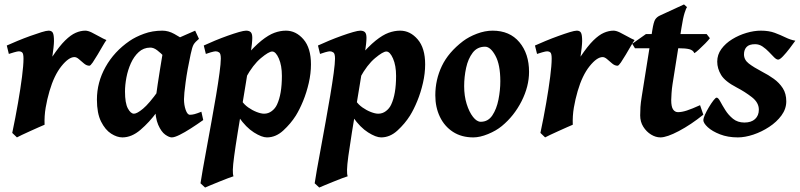

<svg xmlns="http://www.w3.org/2000/svg" viewBox="-20 -594 3574 858"><path d="M455.6 -415Q449.7 -407.2 439 -388.7Q428.2 -370.1 416.3 -349.9Q404.3 -329.6 394.3 -314.9Q384.3 -300.3 379.4 -300.3Q367.2 -300.3 355.5 -310.1Q343.8 -319.8 333 -329.3Q322.3 -338.9 312.5 -338.9Q287.1 -338.9 254.4 -298.1Q221.7 -257.3 201.2 -187Q190.4 -150.4 184.1 -113Q177.7 -75.7 179.2 -36.6Q170.9 -33.2 153.3 -25.4Q135.7 -17.6 115.2 -8.3Q94.7 1 78.1 8.8Q61.5 16.6 55.7 20L34.7 0Q49.3 -69.3 60.5 -134.3Q71.8 -199.2 78.4 -251Q85 -302.7 85 -332Q85 -354.5 79.1 -359.6Q73.2 -364.7 64.9 -364.7Q58.1 -364.7 42.5 -360.1Q26.9 -355.5 19.5 -353L10.3 -390.6Q30.8 -399.9 58.6 -411.4Q86.4 -422.9 114.7 -433.1Q143.1 -443.4 165.3 -450.2Q187.5 -457 197.3 -457Q210.9 -457 216.1 -447.5Q221.2 -438 221.2 -410.6Q221.2 -400.4 219 -379.9Q216.8 -359.4 213.9 -340.8Q245.6 -388.2 271 -413.1Q296.4 -438 318.4 -447.5Q340.3 -457 361.3 -457Q373 -457 389.6 -449Q406.2 -440.9 423.8 -430.9Q441.4 -420.9 455.6 -415Z M888.2 -57.6Q860.8 -38.1 833 -20.3Q805.2 -2.4 782.5 8.8Q759.8 20 747.6 20Q735.8 20 718.3 7.6Q700.7 -4.9 687 -36.1Q673.3 -67.4 673.3 -122.6Q673.3 -133.8 676.5 -159.2Q679.7 -184.6 684.6 -216.8Q689.5 -249 694.6 -281.2Q699.7 -313.5 704.1 -339.1Q708.5 -364.7 710.4 -376Q712.9 -387.2 728.8 -398.2Q744.6 -409.2 767.1 -419.7Q789.6 -430.2 812.5 -439.7Q835.4 -449.2 852.1 -457L869.1 -420.4Q852.5 -406.7 845.7 -395.8Q838.9 -384.8 832 -351.6Q816.9 -281.7 809.6 -227.1Q802.2 -172.4 802.2 -150.9Q802.2 -124.5 809.8 -102.8Q817.4 -81.1 828.6 -81.1Q838.4 -81.1 849.4 -84Q860.4 -86.9 879.9 -94.7ZM839.4 -396.5Q829.1 -389.2 817.9 -373.3Q806.6 -357.4 795.9 -340.1Q785.2 -322.8 776.1 -310.5Q767.1 -298.3 760.7 -298.3Q754.4 -298.3 742.2 -311Q730 -323.7 714.4 -340.3Q698.7 -356.9 682.4 -369.4Q666 -381.8 650.9 -381.3Q621.1 -380.9 599.9 -361.3Q578.6 -341.8 564.9 -311.5Q551.3 -281.2 544.9 -247.6Q538.6 -213.9 538.6 -185.1Q538.6 -133.3 551.3 -109.6Q564 -85.9 578.6 -85.9Q592.3 -85.9 619.1 -108.2Q646 -130.4 688 -189L680.2 -92.3Q647.5 -47.9 607.9 -13.9Q568.4 20 526.9 20Q502.9 20 476.6 3.2Q450.2 -13.7 431.6 -50.8Q413.1 -87.9 413.1 -148.9Q413.1 -226.1 451.7 -294.9Q490.2 -363.8 559.1 -411.1Q585.4 -429.2 623.3 -443.1Q661.1 -457 705.6 -457Q732.4 -457 758.8 -442.4Q785.2 -427.7 806.6 -412.8Q828.1 -397.9 839.4 -396.5Z M1369.6 -306.2Q1369.6 -266.1 1359.9 -223.4Q1350.1 -180.7 1334.5 -142.6Q1318.8 -104.5 1301.8 -77.1Q1279.3 -41.5 1245.8 -10.7Q1212.4 20 1172.9 20Q1149.9 20 1114.7 -2.2Q1079.6 -24.4 1047.4 -70.3L1060.1 -143.6Q1070.8 -127 1089.1 -114Q1107.4 -101.1 1127 -93.5Q1146.5 -85.9 1160.2 -85.9Q1179.2 -85.9 1194.6 -97.7Q1210 -109.4 1217.8 -126.5Q1239.7 -172.9 1239.7 -254.9Q1239.7 -301.3 1226.1 -332.5Q1212.4 -363.8 1196.3 -363.8Q1181.2 -363.8 1145.8 -334.2Q1110.4 -304.7 1078.6 -246.6L1075.2 -338.9Q1116.7 -387.2 1148.4 -412.6Q1180.2 -438 1206.3 -447.5Q1232.4 -457 1257.8 -457Q1302.7 -457 1336.2 -418.2Q1369.6 -379.4 1369.6 -306.2ZM1107.4 -424.8Q1107.4 -403.8 1100.3 -356.4Q1093.3 -309.1 1078.9 -223.6Q1064.5 -138.2 1042.5 -2.9Q1031.7 64 1026.4 104Q1021 144 1020.5 164.3Q1020 184.6 1023.4 193.8Q1016.1 195.8 998.3 202.6Q980.5 209.5 959.2 218Q938 226.6 920.4 233.9Q902.8 241.2 896.5 244.1L876 225.1Q878.4 206.5 886 164.3Q893.6 122.1 903.8 66.2Q914.1 10.3 925 -50.3Q936 -110.8 945.6 -167.5Q955.1 -224.1 960.9 -267.8Q966.8 -311.5 966.8 -332Q966.8 -354.5 959.5 -359.6Q952.1 -364.7 943.8 -364.7Q938 -364.7 922.6 -360.4Q907.2 -356 899.9 -353L890.6 -390.6Q912.6 -400.9 940.9 -412.6Q969.2 -424.3 997.3 -434.3Q1025.4 -444.3 1047.6 -450.7Q1069.8 -457 1079.6 -457Q1093.3 -457 1100.3 -450.4Q1107.4 -443.8 1107.4 -424.8Z M1879.9 -306.2Q1879.9 -266.1 1870.1 -223.4Q1860.4 -180.7 1844.7 -142.6Q1829.1 -104.5 1812 -77.1Q1789.6 -41.5 1756.1 -10.7Q1722.7 20 1683.1 20Q1660.2 20 1625 -2.2Q1589.8 -24.4 1557.6 -70.3L1570.3 -143.6Q1581.1 -127 1599.4 -114Q1617.7 -101.1 1637.2 -93.5Q1656.7 -85.9 1670.4 -85.9Q1689.5 -85.9 1704.8 -97.7Q1720.2 -109.4 1728 -126.5Q1750 -172.9 1750 -254.9Q1750 -301.3 1736.3 -332.5Q1722.7 -363.8 1706.5 -363.8Q1691.4 -363.8 1656 -334.2Q1620.6 -304.7 1588.9 -246.6L1585.4 -338.9Q1627 -387.2 1658.7 -412.6Q1690.4 -438 1716.6 -447.5Q1742.7 -457 1768.1 -457Q1813 -457 1846.4 -418.2Q1879.9 -379.4 1879.9 -306.2ZM1617.7 -424.8Q1617.7 -403.8 1610.6 -356.4Q1603.5 -309.1 1589.1 -223.6Q1574.7 -138.2 1552.7 -2.9Q1542 64 1536.6 104Q1531.2 144 1530.8 164.3Q1530.3 184.6 1533.7 193.8Q1526.4 195.8 1508.5 202.6Q1490.7 209.5 1469.5 218Q1448.2 226.6 1430.7 233.9Q1413.1 241.2 1406.7 244.1L1386.2 225.1Q1388.7 206.5 1396.2 164.3Q1403.8 122.1 1414.1 66.2Q1424.3 10.3 1435.3 -50.3Q1446.3 -110.8 1455.8 -167.5Q1465.3 -224.1 1471.2 -267.8Q1477.1 -311.5 1477.1 -332Q1477.1 -354.5 1469.7 -359.6Q1462.4 -364.7 1454.1 -364.7Q1448.2 -364.7 1432.9 -360.4Q1417.5 -356 1410.2 -353L1400.9 -390.6Q1422.9 -400.9 1451.2 -412.6Q1479.5 -424.3 1507.6 -434.3Q1535.6 -444.3 1557.9 -450.7Q1580.1 -457 1589.8 -457Q1603.5 -457 1610.6 -450.4Q1617.7 -443.8 1617.7 -424.8Z M2344.2 -272.9Q2344.2 -208 2310.8 -141.8Q2277.3 -75.7 2222.7 -30.8Q2197.3 -9.8 2160.9 5.1Q2124.5 20 2095.2 20Q2042.5 20 2004.4 -4.6Q1966.3 -29.3 1945.8 -72Q1925.3 -114.7 1925.3 -168Q1925.3 -237.8 1954.6 -299.1Q1983.9 -360.4 2049.3 -410.2Q2075.2 -429.7 2111.3 -443.4Q2147.5 -457 2181.2 -457Q2257.8 -457 2301 -405.5Q2344.2 -354 2344.2 -272.9ZM2215.8 -231Q2215.8 -305.2 2193.8 -345.2Q2171.9 -385.3 2147.5 -385.3Q2112.8 -385.3 2092.3 -358.4Q2071.8 -331.5 2063 -291Q2054.2 -250.5 2054.2 -209Q2054.2 -165.5 2065.4 -129.4Q2076.7 -93.3 2093.8 -71.5Q2110.8 -49.8 2128.4 -49.8Q2161.1 -49.8 2180.2 -78.4Q2199.2 -106.9 2207.5 -148.9Q2215.8 -190.9 2215.8 -231Z M2815.9 -415Q2810.1 -407.2 2799.3 -388.7Q2788.6 -370.1 2776.6 -349.9Q2764.6 -329.6 2754.6 -314.9Q2744.6 -300.3 2739.7 -300.3Q2727.5 -300.3 2715.8 -310.1Q2704.1 -319.8 2693.4 -329.3Q2682.6 -338.9 2672.9 -338.9Q2647.5 -338.9 2614.7 -298.1Q2582 -257.3 2561.5 -187Q2550.8 -150.4 2544.4 -113Q2538.1 -75.7 2539.6 -36.6Q2531.2 -33.2 2513.7 -25.4Q2496.1 -17.6 2475.6 -8.3Q2455.1 1 2438.5 8.8Q2421.9 16.6 2416 20L2395 0Q2409.7 -69.3 2420.9 -134.3Q2432.1 -199.2 2438.7 -251Q2445.3 -302.7 2445.3 -332Q2445.3 -354.5 2439.5 -359.6Q2433.6 -364.7 2425.3 -364.7Q2418.5 -364.7 2402.8 -360.1Q2387.2 -355.5 2379.9 -353L2370.6 -390.6Q2391.1 -399.9 2418.9 -411.4Q2446.8 -422.9 2475.1 -433.1Q2503.4 -443.4 2525.6 -450.2Q2547.9 -457 2557.6 -457Q2571.3 -457 2576.4 -447.5Q2581.5 -438 2581.5 -410.6Q2581.5 -400.4 2579.3 -379.9Q2577.1 -359.4 2574.2 -340.8Q2606 -388.2 2631.3 -413.1Q2656.7 -438 2678.7 -447.5Q2700.7 -457 2721.7 -457Q2733.4 -457 2750 -449Q2766.6 -440.9 2784.2 -430.9Q2801.8 -420.9 2815.9 -415Z M3152.3 -423.3Q3146 -414.6 3131.6 -399.9Q3117.2 -385.3 3103.3 -372.6Q3089.4 -359.9 3083 -356.4Q3077.1 -370.1 3059.8 -374.3Q3042.5 -378.4 3013.2 -378.4H2817.4L2805.2 -398.4L2866.7 -441.9H3137.7ZM3123 -81.5Q3067.9 -37.1 3013.9 -8.5Q2960 20 2931.2 20Q2910.2 20 2889.4 7.3Q2868.7 -5.4 2854.7 -27.6Q2840.8 -49.8 2840.8 -78.1Q2840.8 -96.7 2842 -116Q2843.3 -135.3 2847.7 -162.1L2895 -459Q2900.9 -496.6 2908.4 -507.6Q2916 -518.6 2928.7 -524.4L3036.6 -574.2L3050.3 -562Q3046.4 -558.6 3039.3 -536.4Q3032.2 -514.2 3025.4 -470.2L2985.4 -217.8Q2982.4 -199.2 2981 -178Q2979.5 -156.7 2979.5 -147Q2979.5 -117.2 2987.8 -105Q2996.1 -92.8 3009.8 -92.8Q3026.9 -92.8 3049.3 -100.1Q3071.8 -107.4 3108.4 -124Z M3534.2 -412.1Q3523.9 -397.5 3508.5 -377.4Q3493.2 -357.4 3479 -342.5Q3464.8 -327.6 3457.5 -327.6Q3449.7 -327.6 3439.2 -338.1Q3428.7 -348.6 3416 -362.1Q3403.3 -375.5 3387.9 -386Q3372.6 -396.5 3354.5 -396.5Q3327.6 -396.5 3316.2 -384Q3304.7 -371.6 3304.7 -351.1Q3304.7 -326.7 3326.2 -310.1Q3347.7 -293.5 3386.7 -272.9Q3413.6 -259.3 3438 -241.7Q3462.4 -224.1 3478 -200Q3493.7 -175.8 3493.7 -141.1Q3493.7 -107.4 3472.2 -78.1Q3450.7 -48.8 3417.2 -26.9Q3383.8 -4.9 3346.4 7.6Q3309.1 20 3277.3 20Q3232.4 20 3197.5 6.3Q3162.6 -7.3 3142.8 -25.6Q3123 -43.9 3123 -57.6Q3123 -64.9 3130.1 -81.1Q3137.2 -97.2 3147.7 -114.7Q3158.2 -132.3 3168 -145Q3177.7 -157.7 3182.6 -157.7Q3189.5 -157.7 3198.5 -140.9Q3207.5 -124 3221.2 -102.1Q3234.9 -80.1 3255.6 -63.2Q3276.4 -46.4 3306.6 -46.4Q3337.4 -46.4 3354.2 -62Q3371.1 -77.6 3371.1 -104Q3371.1 -135.7 3339.8 -159.9Q3308.6 -184.1 3272 -203.1Q3220.2 -230 3202.6 -258.8Q3185.1 -287.6 3185.1 -318.8Q3185.1 -349.6 3203.6 -375Q3222.2 -400.4 3252 -418.7Q3281.7 -437 3315.7 -447Q3349.6 -457 3380.4 -457Q3416 -457 3442.1 -447.3Q3468.3 -437.5 3490.2 -426.8Q3512.2 -416 3534.2 -412.1Z"/></svg>

Font: Gentium Book Plus
Style: Bold Italic
Weight: 700
Italic angle: -8°
Designer: Victor Gaultney, Annie Olsen, Iska Routamaa, Becca Hirsbrunner
Foundry: SIL International
Version: Version 6.101